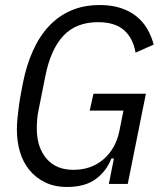

<svg xmlns="http://www.w3.org/2000/svg" viewBox="-20 -730 645 762"><path d="M432 -101H422Q402 -50 359.5 -19Q317 12 246 12Q196 12 158.5 -6.5Q121 -25 96 -56Q71 -87 59 -128Q47 -169 47 -215Q47 -237 49.5 -262.5Q52 -288 55.5 -313Q59 -338 63.5 -361Q68 -384 71 -401Q85 -471 110.5 -528Q136 -585 173.5 -625.5Q211 -666 261.5 -688Q312 -710 376 -710Q422 -710 458 -698.5Q494 -687 520.5 -666Q547 -645 564 -616Q581 -587 590 -553L518 -521Q508 -579 472 -610.5Q436 -642 369 -642Q282 -642 231.5 -588Q181 -534 160 -428L134 -298Q129 -275 127.5 -256Q126 -237 126 -221Q126 -146 164 -101Q202 -56 271 -56Q343 -56 391.5 -98.5Q440 -141 454 -211L470 -291H336L351 -358H559L487 0H412Z"/></svg>

Font: IBM Plex Sans Condensed
Style: Italic
Weight: 400
Width: 3
Italic angle: -11°
Designer: Mike Abbink, Paul van der Laan, Pieter van Rosmalen
Foundry: Bold Monday
Version: Version 1.3